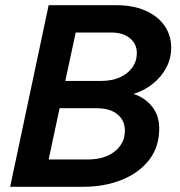

<svg xmlns="http://www.w3.org/2000/svg" viewBox="-20 -718 690 738"><path d="M493 -357Q537 -343 564.5 -308.5Q592 -274 592 -224Q592 -153 553 -103Q514 -53 447.5 -26.5Q381 0 300 0H19L167 -698H427Q492 -698 539.5 -677Q587 -656 612.5 -619Q638 -582 638 -535Q638 -493 619 -457.5Q600 -422 567.5 -396Q535 -370 493 -357ZM408 -593H271L231 -407H370Q410 -407 440.5 -420.5Q471 -434 488.5 -458.5Q506 -483 506 -514Q506 -549 479.5 -571Q453 -593 408 -593ZM167 -105H317Q382 -105 421 -136Q460 -167 460 -216Q460 -255 431.5 -278.5Q403 -302 352 -302H209Z"/></svg>

Font: Azeret Mono Thin Medium
Style: Italic
Weight: 500
Italic angle: -12°
Version: Version 1.002